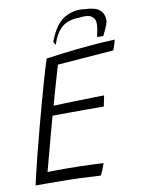

<svg xmlns="http://www.w3.org/2000/svg" viewBox="-92 -903 719 971"><g transform="rotate(-10 267.0 -417.5)"><path d="M346 5Q290 1.5 237 -0.5Q184 -2.5 126 -2.5Q99.5 -3 69 -3Q38.5 -3 12 -3Q29 -78 47.8 -152.5Q66.5 -227 85 -295.5Q120.5 -428.5 144.8 -513Q169 -597.5 179 -625.5Q268.5 -638.5 344.2 -646Q420 -653.5 470.5 -656.8Q521 -660 534.5 -660Q530.5 -644.5 526.8 -633Q523 -621.5 517.5 -607.5L229.5 -585Q225 -570 217 -542.8Q209 -515.5 200 -484.2Q191 -453 183.5 -426Q176 -399 172 -384.5Q186 -385 221.2 -386.2Q256.5 -387.5 299 -388.5Q341.5 -389.5 378.2 -390.5Q415 -391.5 432.5 -391.5L421 -336Q413.5 -336 388.5 -336.2Q363.5 -336.5 329.5 -336.5Q295.5 -336.5 260.5 -336.2Q225.5 -336 197.8 -336Q170 -336 158 -335.5Q156 -328 149.2 -303.8Q142.5 -279.5 133.5 -246.2Q124.5 -213 115 -177.2Q105.5 -141.5 97 -110.2Q88.5 -79 83.5 -59.5Q97.5 -60 125.2 -60.2Q153 -60.5 174.5 -60.5Q211.5 -60.5 250 -59.5Q288.5 -58.5 320.5 -57.2Q352.5 -56 370.5 -54.5Q365.5 -39 358 -21Q350.5 -3 346 5ZM236 -685.5Q229.5 -694.5 227.5 -702Q225.5 -709.5 230 -711.5Q261 -791.5 309 -818.8Q357 -846 412 -838Q464.5 -836.5 487.5 -817.5Q510.5 -798.5 510 -760Q507 -744 498 -724.8Q489 -705.5 481 -688.5Q471.5 -687.5 464.5 -687.8Q457.5 -688 449 -688.5Q453.5 -709.5 456.8 -728.2Q460 -747 459 -761.5Q457 -782.5 439.2 -794.5Q421.5 -806.5 378.5 -800.5Q319.5 -800.5 286.8 -771.8Q254 -743 236 -685.5Z"/></g></svg>

Font: Grandstander ExtraLight
Style: Italic
Weight: 200
Italic angle: -15°
Designer: Tyler Finck
Foundry: Etcetera Type Co
Version: Version 1.200; ttfautohint (v1.8.3)